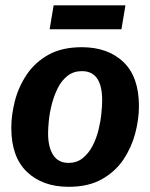

<svg xmlns="http://www.w3.org/2000/svg" viewBox="-20 -690 565 722"><path d="M238.3 12.5Q140 12.5 81.2 -43.8Q22.5 -100 22.5 -209.2Q22.5 -258.3 36.2 -311.2Q50 -364.2 80.8 -410Q111.7 -455.8 162.5 -484.2Q213.3 -512.5 287.5 -512.5Q385.8 -512.5 444.2 -456.7Q502.5 -400.8 502.5 -290.8Q502.5 -242.5 488.8 -189.6Q475 -136.7 444.6 -90.8Q414.2 -45 363.3 -16.2Q312.5 12.5 238.3 12.5ZM237.5 -77.5Q269.2 -77.5 291.2 -95.4Q313.3 -113.3 327.9 -141.2Q342.5 -169.2 350.4 -201.2Q358.3 -233.3 361.2 -262.9Q364.2 -292.5 364.2 -312.5Q364.2 -422.5 288.3 -422.5Q256.7 -422.5 234.2 -405Q211.7 -387.5 197.5 -359.2Q183.3 -330.8 175 -298.8Q166.7 -266.7 163.8 -237.5Q160.8 -208.3 160.8 -189.2Q160.8 -136.7 180 -107.1Q199.2 -77.5 237.5 -77.5ZM166.7 -580 181.7 -670H451.7L436.7 -580Z"/></svg>

Font: Familjen Grotesk GF
Style: Bold Italic
Weight: 700
Designer: Anders Wikstroem, Jonas Baeckman, Matilda Gysing, Kristian Moeller
Foundry: Familjen STHML AB
Version: Version 2.000; Beta; Release 4; Build 6